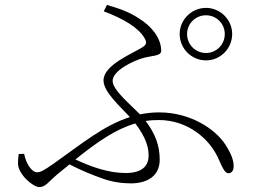

<svg xmlns="http://www.w3.org/2000/svg" viewBox="-20 -759 1040 779"><path d="M709 -621C709 -562 757 -514 816 -514C874 -514 922 -562 922 -621C922 -679 874 -727 816 -727C757 -727 709 -679 709 -621ZM739 -621C739 -663 773 -697 816 -697C858 -697 892 -663 892 -621C892 -578 858 -544 816 -544C773 -544 739 -578 739 -621ZM78 -135 56 -134C54 -120 53 -111 53 -96C53 -52 114 0 139 0C165 0 175 -20 213 -52L262 -92C312 -66 356 -49 395 -35C436 -20 477 -15 511 -15C575 -15 628 -43 628 -111C628 -165 612 -214 571 -268C588 -271 606 -272 624 -272C739 -272 832 -199 870 -107C880 -83 893 -56 906 -56C921 -56 928 -68 928 -85C928 -109 918 -136 894 -173C853 -236 752 -303 626 -303C599 -303 573 -300 548 -295C507 -337 437 -394 437 -431C437 -473 522 -513 562 -524C599 -534 634 -531 634 -553C634 -604 595 -653 544 -684C504 -711 462 -725 414 -739L401 -713C479 -684 542 -647 566 -605C577 -586 575 -578 556 -566C516 -541 400 -495 400 -433C400 -386 465 -330 507 -284C400 -250 308 -173 199 -96C157 -67 145 -60 130 -60C109 -60 85 -96 78 -135ZM529 -258C571 -203 583 -163 583 -128C583 -83 553 -57 490 -57C419 -57 348 -83 286 -112C378 -186 452 -236 529 -258Z"/></svg>

Font: Noto Serif CJK HK ExtraLight
Style: Regular
Weight: 200
Designer: Ryoko NISHIZUKA 西塚涼子 (kana & ideographs); Frank Grießhammer (Latin, Greek & Cyrillic); Wenlong ZHANG 张文龙 (bopomofo); San
Foundry: Adobe
Version: Version 2.001;hotconv 1.1.0;makeotfexe 2.6.0